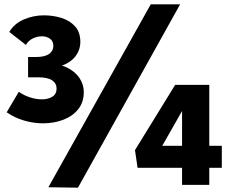

<svg xmlns="http://www.w3.org/2000/svg" viewBox="-20 -856 1064 889"><path d="M179 -285Q135 -285 91 -298Q47 -311 11 -336L67 -431Q89 -415 118 -405.5Q147 -396 174 -396Q202 -396 222 -408Q242 -420 242 -446Q242 -470 221.5 -484Q201 -498 157 -498H110V-592H146Q187 -592 207 -606Q227 -620 227 -643Q227 -666 211 -677Q195 -688 174 -688Q153 -688 132 -678Q111 -668 100 -648L23 -708Q46 -747 90.5 -766Q135 -785 183 -785Q226 -785 264.5 -773Q303 -761 327.5 -734Q352 -707 352 -661Q352 -631 335.5 -604Q319 -577 285 -560Q251 -543 196 -543L195 -562Q252 -562 290.5 -543Q329 -524 348.5 -494Q368 -464 368 -430Q368 -382 341.5 -349.5Q315 -317 272 -301Q229 -285 179 -285ZM814 -836H678L204 11L341 13ZM823 0V-393H852L712 -147L687 -181H1007V-79H617L605 -161L791 -463H949V0Z"/></svg>

Font: Yaldevi ExtraLight
Style: Bold
Weight: 700
Version: Version 1.100